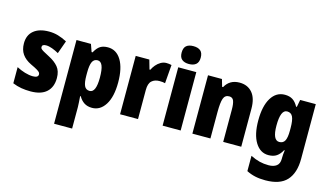

<svg xmlns="http://www.w3.org/2000/svg" viewBox="-108 -1147 3025 1757"><g transform="rotate(15 1404.5 -268.0)"><path d="M404 -170Q404 -84 352.5 -37Q301 10 201 10Q155 10 113.5 3Q72 -4 31 -21V-174Q68 -154 109.5 -141.5Q151 -129 187 -129Q237 -129 237 -160Q237 -170 230.5 -178.5Q224 -187 204 -199Q184 -211 143 -230Q87 -257 58.5 -298Q30 -339 30 -400Q30 -478 81.5 -520.5Q133 -563 225 -563Q271 -563 312 -551Q353 -539 397 -516L353 -393Q323 -410 291 -422Q259 -434 232 -434Q194 -434 194 -409Q194 -399 200 -392Q206 -385 224.5 -374Q243 -363 282 -343Q339 -314 371.5 -275Q404 -236 404 -170Z M783 -563Q864 -563 910 -487Q956 -411 956 -276Q956 -140 908.5 -65Q861 10 784 10Q740 10 709.5 -9.5Q679 -29 658 -66H652Q654 -34 656 -9Q658 16 658 36V240H487V-553H624L649 -482H658Q683 -528 711.5 -545.5Q740 -563 783 -563ZM723 -424Q688 -424 673 -392Q658 -360 658 -290V-263Q658 -197 672.5 -165.5Q687 -134 723 -134Q783 -134 783 -275Q783 -352 768 -388Q753 -424 723 -424Z M1337 -563Q1361 -563 1386 -557L1372 -381Q1362 -384 1349.5 -385.5Q1337 -387 1318 -387Q1273 -387 1245.5 -362Q1218 -337 1218 -276V0H1048V-553H1177L1202 -465H1210Q1221 -489 1240 -511.5Q1259 -534 1284 -548.5Q1309 -563 1337 -563Z M1536 -776Q1580 -776 1603.5 -756Q1627 -736 1627 -691Q1627 -647 1603 -627Q1579 -607 1536 -607Q1494 -607 1470 -627Q1446 -647 1446 -691Q1446 -736 1469 -756Q1492 -776 1536 -776ZM1622 -553V0H1451V-553Z M2031 -563Q2107 -563 2151.5 -511.5Q2196 -460 2196 -360V0H2025V-306Q2025 -361 2014 -389Q2003 -417 1971 -417Q1931 -417 1917.5 -378.5Q1904 -340 1904 -250V0H1733V-553H1865L1885 -484H1894Q1937 -563 2031 -563Z M2460 -563Q2504 -563 2533.5 -544.5Q2563 -526 2586 -484H2593L2606 -553H2754V-34Q2754 99 2690 169.5Q2626 240 2487 240Q2433 240 2390 230.5Q2347 221 2308 201V56Q2354 79 2394.5 89Q2435 99 2480 99Q2528 99 2555.5 78Q2583 57 2583 10V3Q2583 -12 2584.5 -33Q2586 -54 2589 -71H2583Q2562 -31 2532 -10.5Q2502 10 2455 10Q2377 10 2330.5 -65Q2284 -140 2284 -273Q2284 -410 2331 -486.5Q2378 -563 2460 -563ZM2519 -421Q2457 -421 2457 -271Q2457 -132 2520 -132Q2557 -132 2572.5 -162Q2588 -192 2588 -256V-283Q2588 -355 2572.5 -388Q2557 -421 2519 -421Z"/></g></svg>

Font: Noto Sans Gujarati Condensed Black
Style: Regular
Weight: 900
Width: 3
Designer: Jelle Bosma - Monotype Design Team, Universal Thirst
Foundry: Monotype Imaging Inc.
Version: Version 2.106; ttfautohint (v1.8.4.7-5d5b)